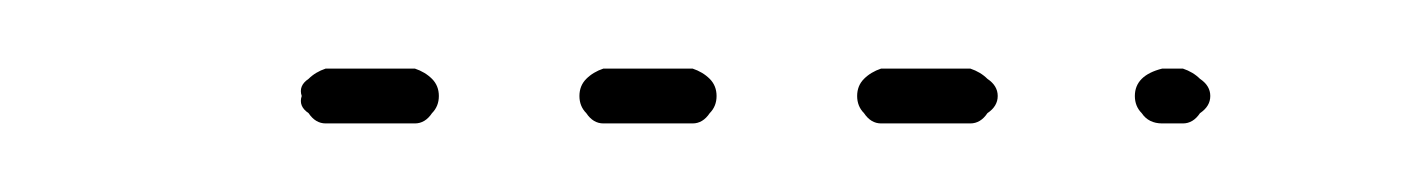

<svg xmlns="http://www.w3.org/2000/svg" viewBox="-20 -170 410 56"><path d="M70 -137Q67 -139 68 -142Q67 -145 70 -147Q72 -149 75 -150H101Q104 -149 106 -147Q108 -145 108 -142Q108 -139 106 -137Q104 -134 101 -134H75Q72 -134 70 -137ZM187 -137Q189 -139 189 -142Q189 -145 187 -147Q185 -149 182 -150H156Q153 -149 151 -147Q149 -145 149 -142Q149 -139 151 -137Q153 -134 156 -134H182Q185 -134 187 -137ZM268 -137Q271 -139 271 -142Q271 -145 268 -147Q266 -149 263 -150H237Q234 -149 232 -147Q230 -145 230 -142Q230 -139 232 -137Q234 -134 237 -134H263Q266 -134 268 -137ZM330 -137Q333 -139 333 -142Q333 -145 330 -147Q328 -149 325 -150H319Q315 -149 313 -147Q311 -145 311 -142Q311 -139 313 -137Q315 -134 319 -134H325Q328 -134 330 -137Z"/></svg>

Font: FRB American Cursive Dashed Extralight
Style: Italic
Weight: 200
Italic angle: -25°
Version: Version 2.0;Modular Font Editor K font №1